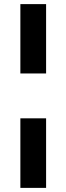

<svg xmlns="http://www.w3.org/2000/svg" viewBox="-20 -729 322 933"><path d="M79 -372V-709H204V-372ZM79 184V-154H204V184Z"/></svg>

Font: Mulish ExtraLight
Style: Bold
Weight: 700
Version: Version 3.603